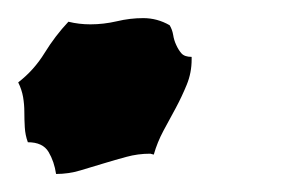

<svg xmlns="http://www.w3.org/2000/svg" viewBox="-70 -193 333 213"><path d="M142.6 -127Q142.6 -112.3 137.2 -99.1Q131.8 -85.9 125 -73.2L111.3 -47.9Q104.5 -35.2 100.6 -21.5L96.7 -22.5Q83 -22.5 70.3 -19Q57.6 -15.6 44.9 -11.7Q32.2 -7.8 19 -3.9Q5.9 0 -7.8 0Q-9.8 -13.7 -16.1 -24.4Q-22.5 -35.2 -39.1 -35.2Q-42 -43 -42.5 -51.8Q-43 -60.5 -43 -68.8Q-43 -77.1 -44.4 -85.4Q-45.9 -93.8 -49.8 -101.6Q-32.2 -115.2 -20.5 -134.3Q-8.8 -153.3 5.9 -168.9Q17.6 -166 30.3 -166Q44.9 -166 59.6 -169.4Q74.2 -172.9 88.9 -172.9Q104.5 -172.9 118.2 -165Q121.1 -160.2 122.1 -154.3Q123 -148.4 125.5 -143.1Q127.9 -137.7 131.3 -133.8Q134.8 -129.9 142.6 -129.9Z"/></svg>

Font: Rock Salt
Style: Regular
Weight: 400
Version: Version 1.001